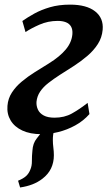

<svg xmlns="http://www.w3.org/2000/svg" viewBox="-20 -584 488 850"><path d="M69 246 60 216Q82.5 207 95 195.8Q107.5 184.5 114 167.5Q121.5 151 121.2 128.8Q121 106.5 123.5 83Q125.5 50 142.5 29.2Q159.5 8.5 172 -8.5L243 -49Q226.5 -29.5 220 -8.5Q213.5 12.5 214 37.5Q214 51.5 216.2 69.2Q218.5 87 218.5 103.5Q218.5 135 206.2 161Q194 187 167.5 207.5Q148 222.5 123.8 232Q99.5 241.5 69 246ZM163.5 10Q113.5 10 78.8 -6.2Q44 -22.5 27 -51Q10 -79.5 13 -115.5Q15.5 -148 32.8 -174.5Q50 -201 76.8 -223.2Q103.5 -245.5 134.8 -265Q166 -284.5 196 -303Q245 -333.5 271.2 -365Q297.5 -396.5 300.5 -433Q302 -453.5 294.5 -466.5Q287 -479.5 271.8 -485.5Q256.5 -491.5 235.5 -491.5Q192.5 -491.5 154.5 -474.8Q116.5 -458 93 -442L79 -491Q101.5 -507 131.8 -523.8Q162 -540.5 201.2 -552Q240.5 -563.5 290 -563.5Q363 -563.5 401 -533.8Q439 -504 434.5 -452.5Q431.5 -417.5 413 -388.8Q394.5 -360 366.2 -336Q338 -312 306.2 -291.5Q274.5 -271 245 -252.5Q217 -234.5 194 -216.5Q171 -198.5 157.5 -178.2Q144 -158 141.5 -133Q140.5 -114.5 148 -98.5Q155.5 -82.5 173.5 -72.8Q191.5 -63 221.5 -63Q265 -63 298.2 -81.5Q331.5 -100 368 -128.5L376 -79Q349 -48.5 313 -28.8Q277 -9 238.2 0.5Q199.5 10 163.5 10Z"/></svg>

Font: Merriweather 28pt SemiBold
Style: Italic
Weight: 600
Italic angle: -7.8°
Version: Version 2.101